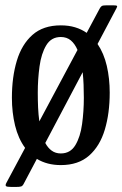

<svg xmlns="http://www.w3.org/2000/svg" viewBox="-20 -628 473 742"><path d="M26 -250Q26 -330 45 -393.2Q64 -456.5 105.5 -493.2Q147 -530 215 -530Q245.5 -530 270.2 -522.5Q295 -515 315 -501L365 -594.5Q369 -602 373.5 -604.8Q378 -607.5 393 -607.5H415.5Q430 -607.5 432 -605.2Q434 -603 430 -596L357 -458Q381.5 -422 392.8 -373.2Q404 -324.5 404 -270Q404 -190 385 -126.8Q366 -63.5 324.5 -26.8Q283 10 215 10Q162 10 122.5 -14L71.5 82.5Q67.5 90.5 61.8 92.5Q56 94.5 40.5 94.5H24.5Q6 94.5 3 91Q0 87.5 4.5 79L77 -56.5Q50.5 -92.5 38.2 -143Q26 -193.5 26 -250ZM126 -270Q126 -240.5 127.2 -212.5Q128.5 -184.5 132 -159L279.5 -435Q269.5 -458.5 253.8 -471.8Q238 -485 215 -485Q178 -485 158.8 -453Q139.5 -421 132.8 -371.5Q126 -322 126 -270ZM304 -250Q304 -276 303 -301Q302 -326 299.5 -349L155 -75.5Q165 -56.5 179.8 -45.8Q194.5 -35 215 -35Q252 -35 271.2 -67Q290.5 -99 297.2 -148.5Q304 -198 304 -250Z"/></svg>

Font: Besley* Condensed
Style: Regular
Weight: 400
Width: 3
Designer: Owen Earl
Foundry: indestructible type*
Version: Version 3.000; ttfautohint (v1.8.3)